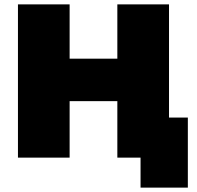

<svg xmlns="http://www.w3.org/2000/svg" viewBox="-20 -720 899 877"><path d="M516 0V-258H298V0H62V-700H298V-452H516V-700H752V0ZM622 137V0H516V-183H838V137Z"/></svg>

Font: Montserrat Black
Style: Regular
Weight: 900
Designer: Julieta Ulanovsky
Foundry: Julieta Ulanovsky
Version: Version 9.000; ttfautohint (v1.8.4.7-5d5b)